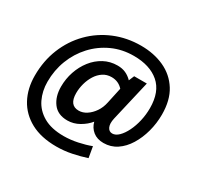

<svg xmlns="http://www.w3.org/2000/svg" viewBox="-185 -916 1362 1327"><g transform="rotate(30 496.0 -252.5)"><path d="M44 -155Q44 -273 84.5 -372.5Q125 -472 198 -546Q271 -620 368.5 -660.5Q466 -701 578 -701Q681 -701 763 -663.5Q845 -626 892.5 -550.5Q940 -475 940 -360Q940 -290 922 -223.5Q904 -157 871 -103.5Q838 -50 791.5 -19Q745 12 687 12Q636 12 603 -14.5Q570 -41 559 -84Q531 -49 486.5 -23.5Q442 2 393 2Q316 2 277.5 -49.5Q239 -101 239 -179Q239 -242 258.5 -299.5Q278 -357 313.5 -402.5Q349 -448 398 -474.5Q447 -501 506 -501Q543 -501 571.5 -488Q600 -475 623 -451L641 -494H742L667 -171Q657 -126 669 -100.5Q681 -75 707 -75Q733 -75 758 -99.5Q783 -124 803 -164.5Q823 -205 834.5 -255Q846 -305 846 -357Q846 -488 772 -551.5Q698 -615 570 -615Q477 -615 398.5 -579Q320 -543 262 -480Q204 -417 172.5 -335.5Q141 -254 141 -162Q141 -88 170.5 -26.5Q200 35 263 71.5Q326 108 425 108Q478 108 535 96Q592 84 636 67L651 154Q600 171 539.5 183.5Q479 196 417 196Q295 196 212 151Q129 106 86.5 27Q44 -52 44 -155ZM352 -193Q352 -96 427 -96Q459 -96 489 -115.5Q519 -135 542 -168.5Q565 -202 574 -246L601 -371Q565 -411 510 -411Q472 -411 442.5 -391.5Q413 -372 393 -340Q373 -308 362.5 -269.5Q352 -231 352 -193Z"/></g></svg>

Font: Radio Canada Medium
Style: Italic
Weight: 500
Italic angle: -12°
Designer: Charles Daoud, Etienne Aubert Bonn, Alexandre Saumier Demers, Jacques Le Bailly
Foundry: Radio-Canada
Version: Version 2.104; ttfautohint (v1.8.4.7-5d5b);gftools[0.9.28.de